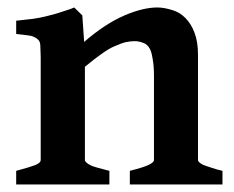

<svg xmlns="http://www.w3.org/2000/svg" viewBox="-20 -489 621 509"><path d="M324.2 0V-36.1Q362.3 -45.9 374 -51.8Q388.2 -58.6 388.2 -64.9V-287.1Q388.2 -314 384.8 -332Q381.8 -352.1 377 -359.9Q371.1 -371.1 360.8 -375Q348.6 -379.9 336.9 -379.9Q325.7 -379.9 312 -377Q303.2 -375 283.2 -366.2Q269 -360.4 248 -345.2Q231.9 -334 205.1 -312V-64.9Q205.1 -58.1 222.2 -49.8Q234.4 -44.9 270 -36.1V0H22.9V-36.1Q59.1 -45.9 71.8 -50.8Q87.9 -56.6 87.9 -64.9V-335.9Q87.9 -342.8 87.4 -353.3Q86.9 -363.8 86.9 -367.2Q86.9 -378.4 81.1 -383.8Q74.2 -390.6 62 -394Q58.1 -395 22.9 -398.9V-434.1Q29.8 -435.1 44.4 -436.5Q59.1 -438 66.9 -439Q83 -440.9 106 -446.8Q129.9 -452.6 142.1 -457Q172.9 -466.8 176.8 -469.2L198.2 -448.2L203.1 -377.9Q258.3 -425.8 310.1 -448.2Q359.4 -469.2 397 -469.2Q415 -469.2 438 -461.9Q457 -456.1 471.9 -440.9Q486.8 -425.8 495.8 -401.9Q504.9 -377.9 504.9 -344.2V-64.9Q504.9 -62 507.8 -59.1Q511.7 -55.2 519 -51.8Q522 -50.8 528.6 -48.3Q535.2 -45.9 539.1 -44.9Q552.2 -40 569.8 -36.1V0Z"/></svg>

Font: Gentium Basic
Style: Bold
Weight: 700
Designer: J. Victor Gaultney and Annie Olsen
Foundry: SIL International
Version: Version 1.100